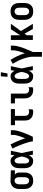

<svg xmlns="http://www.w3.org/2000/svg" viewBox="1744 -2541 1012 4540"><g transform="rotate(-90 2250.0 -271.0)"><path d="M249 8Q222 8 195 3Q168 -2 144 -15.5Q120 -29 101.5 -49Q83 -69 71.5 -94Q60 -119 55.5 -146Q51 -173 51 -200V-320Q51 -346 55 -372Q59 -398 69.5 -422Q80 -446 97 -466Q114 -486 136 -499.5Q158 -513 183.5 -520.5Q209 -528 235 -528H250L493 -520V-424L391 -427Q403 -418 413 -406Q423 -394 429.5 -380Q436 -366 438.5 -350.5Q441 -335 441 -320V-200Q441 -173 437 -146.5Q433 -120 422 -95.5Q411 -71 393.5 -50Q376 -29 352.5 -16Q329 -3 302.5 2.5Q276 8 249 8ZM249 -88Q262 -88 274.5 -92Q287 -96 297 -104.5Q307 -113 313.5 -124.5Q320 -136 323.5 -148.5Q327 -161 328.5 -174Q330 -187 330 -200V-320Q330 -339 327 -357.5Q324 -376 315 -392.5Q306 -409 290.5 -420Q275 -431 256 -432H244Q225 -432 207.5 -421.5Q190 -411 180 -394.5Q170 -378 166 -358.5Q162 -339 162 -320V-200Q162 -180 166 -160Q170 -140 181 -123.5Q192 -107 210.5 -97.5Q229 -88 249 -88Z M719 8Q694 8 668.5 2Q643 -4 621.5 -18.5Q600 -33 584 -54Q568 -75 559 -99Q550 -123 546.5 -148.5Q543 -174 543 -200V-320Q543 -346 546.5 -371.5Q550 -397 559 -421Q568 -445 584 -466Q600 -487 621.5 -501.5Q643 -516 668.5 -522Q694 -528 719 -528Q741 -528 761 -520.5Q781 -513 797 -499Q813 -485 825 -467.5Q837 -450 846 -431Q850 -453 853.5 -475.5Q857 -498 860 -520H955Q947 -482 939 -444.5Q931 -407 924 -369L923 -367Q918 -341 912.5 -315Q907 -289 901 -263Q917 -198 930 -132Q943 -66 957 0H862Q858 -23 854.5 -46.5Q851 -70 848 -93Q838 -74 826 -55.5Q814 -37 798 -22.5Q782 -8 761.5 0Q741 8 719 8ZM719 -88Q737 -88 752 -99.5Q767 -111 776.5 -126.5Q786 -142 792 -159Q798 -176 803 -193.5Q808 -211 812 -228.5Q816 -246 820 -264Q816 -281 812 -298Q808 -315 803 -331.5Q798 -348 791.5 -364.5Q785 -381 775.5 -395.5Q766 -410 751.5 -421Q737 -432 719 -432Q707 -432 696 -426.5Q685 -421 677.5 -411.5Q670 -402 665.5 -391Q661 -380 658.5 -368Q656 -356 655 -344Q654 -332 654 -320V-200Q654 -188 655 -176Q656 -164 658.5 -152Q661 -140 665.5 -129Q670 -118 677.5 -108.5Q685 -99 696 -93.5Q707 -88 719 -88Z M1175 0Q1175 -32 1167 -63.5Q1159 -95 1150 -126Q1141 -157 1131 -187Q1121 -217 1109.5 -247.5Q1098 -278 1086 -307.5Q1074 -337 1061.5 -366.5Q1049 -396 1035 -425Q1021 -454 1006 -482L1104 -528Q1126 -487 1146 -444Q1166 -401 1184 -357.5Q1202 -314 1218.5 -270Q1235 -226 1249 -181Q1263 -215 1276.5 -250Q1290 -285 1301.5 -321Q1313 -357 1321.5 -393.5Q1330 -430 1330 -468V-520H1441V-468Q1441 -427 1432 -386.5Q1423 -346 1410.5 -306.5Q1398 -267 1383.5 -228Q1369 -189 1353.5 -151Q1338 -113 1321 -75Q1304 -37 1286 0Z M1878 8Q1851 8 1824 3.5Q1797 -1 1772 -12Q1747 -23 1726.5 -41.5Q1706 -60 1693 -84Q1680 -108 1675 -135Q1670 -162 1670 -189V-424H1559V-520H1941V-424H1781V-189Q1781 -169 1786.5 -149.5Q1792 -130 1805.5 -115.5Q1819 -101 1838.5 -94.5Q1858 -88 1878 -88Q1893 -88 1907 -92Q1921 -96 1934 -104V-8Q1921 0 1907 4Q1893 8 1878 8Z M2403 8Q2376 8 2348.5 3.5Q2321 -1 2296.5 -12Q2272 -23 2251.5 -41.5Q2231 -60 2218 -84Q2205 -108 2199.5 -135Q2194 -162 2194 -189V-424H2075V-520H2306V-189Q2306 -169 2311.5 -149.5Q2317 -130 2330.5 -115.5Q2344 -101 2363.5 -94.5Q2383 -88 2403 -88Q2417 -88 2431.5 -92Q2446 -96 2458 -104V-8Q2446 0 2431.5 4Q2417 8 2403 8Z M2719 8Q2694 8 2668.5 2Q2643 -4 2621.5 -18.5Q2600 -33 2584 -54Q2568 -75 2559 -99Q2550 -123 2546.5 -148.5Q2543 -174 2543 -200V-320Q2543 -346 2546.5 -371.5Q2550 -397 2559 -421Q2568 -445 2584 -466Q2600 -487 2621.5 -501.5Q2643 -516 2668.5 -522Q2694 -528 2719 -528Q2741 -528 2761 -520.5Q2781 -513 2797 -499Q2813 -485 2825 -467.5Q2837 -450 2846 -431Q2850 -453 2853.5 -475.5Q2857 -498 2860 -520H2955Q2947 -482 2939 -444.5Q2931 -407 2924 -369L2923 -367Q2918 -341 2912.5 -315Q2907 -289 2901 -263Q2917 -198 2930 -132Q2943 -66 2957 0H2862Q2858 -23 2854.5 -46.5Q2851 -70 2848 -93Q2838 -74 2826 -55.5Q2814 -37 2798 -22.5Q2782 -8 2761.5 0Q2741 8 2719 8ZM2719 -88Q2737 -88 2752 -99.5Q2767 -111 2776.5 -126.5Q2786 -142 2792 -159Q2798 -176 2803 -193.5Q2808 -211 2812 -228.5Q2816 -246 2820 -264Q2816 -281 2812 -298Q2808 -315 2803 -331.5Q2798 -348 2791.5 -364.5Q2785 -381 2775.5 -395.5Q2766 -410 2751.5 -421Q2737 -432 2719 -432Q2707 -432 2696 -426.5Q2685 -421 2677.5 -411.5Q2670 -402 2665.5 -391Q2661 -380 2658.5 -368Q2656 -356 2655 -344Q2654 -332 2654 -320V-200Q2654 -188 2655 -176Q2656 -164 2658.5 -152Q2661 -140 2665.5 -129Q2670 -118 2677.5 -108.5Q2685 -99 2696 -93.5Q2707 -88 2719 -88ZM2704 -600 2716 -757H2812L2783 -600Z M3179 215V0Q3179 -42 3171.5 -84Q3164 -126 3152.5 -167Q3141 -208 3125.5 -247.5Q3110 -287 3092.5 -326Q3075 -365 3054.5 -402Q3034 -439 3011 -475L3104 -528Q3130 -489 3152.5 -448Q3175 -407 3194.5 -364Q3214 -321 3231 -277.5Q3248 -234 3261 -189Q3273 -222 3284.5 -256.5Q3296 -291 3305.5 -326Q3315 -361 3322.5 -396.5Q3330 -432 3330 -468V-520H3441V-468Q3441 -427 3432 -386.5Q3423 -346 3411.5 -306.5Q3400 -267 3385.5 -228Q3371 -189 3356 -151Q3341 -113 3324.5 -75Q3308 -37 3290 0V215Z M3834 0 3724 -197 3686 -144V0H3575V-520H3686V-301L3829 -520H3957L3785 -282L3957 0Z M4250 8Q4223 8 4195.5 3Q4168 -2 4144 -15Q4120 -28 4101.5 -48.5Q4083 -69 4071.5 -93.5Q4060 -118 4055.5 -145.5Q4051 -173 4051 -200V-320Q4051 -347 4055.5 -374.5Q4060 -402 4071.5 -426.5Q4083 -451 4101.5 -471.5Q4120 -492 4144 -505Q4168 -518 4195.5 -523Q4223 -528 4250 -528Q4277 -528 4304.5 -523Q4332 -518 4356 -505Q4380 -492 4398.5 -471.5Q4417 -451 4428.5 -426Q4440 -401 4444.5 -374Q4449 -347 4449 -320V-200Q4449 -173 4444.5 -145.5Q4440 -118 4428.5 -93.5Q4417 -69 4398.5 -48.5Q4380 -28 4356 -15Q4332 -2 4304.5 3Q4277 8 4250 8ZM4250 -88Q4270 -88 4288.5 -97Q4307 -106 4318.5 -123Q4330 -140 4334 -160Q4338 -180 4338 -200V-320Q4338 -340 4334 -360Q4330 -380 4318.5 -397Q4307 -414 4288.5 -423Q4270 -432 4250 -432Q4230 -432 4211.5 -423Q4193 -414 4181.5 -397Q4170 -380 4166 -360Q4162 -340 4162 -320V-200Q4162 -180 4166 -160Q4170 -140 4181.5 -123Q4193 -106 4211.5 -97Q4230 -88 4250 -88Z"/></g></svg>

Font: Iosevka Term
Style: Bold
Weight: 700
Monospace: yes
Designer: Belleve Invis
Foundry: Belleve Invis
Version: Version 30.0.1